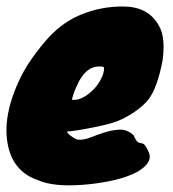

<svg xmlns="http://www.w3.org/2000/svg" viewBox="-25 -510 527 585"><path d="M349 -148Q330 -139 312 -134Q294 -129 270 -124Q207 -111 179 -109Q182 -99 209 -85Q227 -82 248.5 -90.5Q270 -99 293.5 -106.5Q317 -114 339.5 -115Q362 -116 382 -98Q390 -80 395 -77Q400 -74 404 -74Q408 -74 413 -71Q418 -68 427.5 -48Q437 -28 422.5 -10Q408 8 378 21Q348 34 308 42Q268 50 228 53Q138 60 91 39Q23 16 3 -52Q-23 -142 32 -262Q57 -318 111 -382Q158 -438 216 -463Q283 -492 356 -490Q434 -488 464 -422Q479 -387 470 -324Q454 -242 428 -208Q402 -175 349 -148ZM291 -306Q238 -317 208 -246Q199 -227 194 -206Q228 -202 266 -244Q280 -261 287 -278.5Q294 -296 291 -306Z"/></svg>

Font: Knewave
Style: Regular
Weight: 400
Designer: Tyler Finck
Foundry: Tyler Finck
Version: Version 1.001